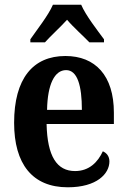

<svg xmlns="http://www.w3.org/2000/svg" viewBox="-20 -786 540 816"><path d="M109 -619V-606H171C194 -632 238 -672 265 -702C290 -672 335 -632 360 -606H422V-619C394 -657 344 -721 325 -766H205C186 -721 135 -657 109 -619ZM268 10C392 10 445 -48 445 -100C445 -122 433 -136 417 -143C396 -97 359 -59 299 -59C222 -59 181 -121 178 -259H464V-307C464 -465 385 -548 258 -548C120 -548 40 -452 40 -264C40 -90 117 10 268 10ZM328 -319H180C182 -428 212 -488 261 -488C309 -488 328 -422 328 -319Z"/></svg>

Font: Noto Serif Bengali Condensed
Style: Bold
Weight: 700
Width: 3
Designer: Juan Bruce, Universal Thirst, Indian Type Foundry and the Monotype Design Team.
Foundry: Monotype Imaging Inc.
Version: Version 2.003